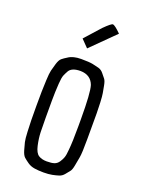

<svg xmlns="http://www.w3.org/2000/svg" viewBox="-143 -811 660 885"><g transform="rotate(20 187.0 -368.5)"><path d="M108 -528Q131 -544 170.5 -544Q210 -544 227.5 -540.5Q245 -537 259 -533Q273 -529 283 -516.5Q293 -504 300 -495.5Q307 -487 311 -465.5Q315 -444 317.5 -430.5Q320 -417 321.5 -385Q323 -353 323 -333V-271Q323 -271 323 -267Q323 -267 323 -206Q323 -138 319 -116.5Q315 -95 311 -73Q307 -51 300 -42.5Q293 -34 283 -21.5Q273 -9 259 -4.5Q245 0 227.5 3.5Q210 7 185.5 7Q161 7 141.5 4Q122 1 107.5 -9Q93 -19 83.5 -27.5Q74 -36 67.5 -58Q61 -80 57.5 -95Q54 -110 52.5 -144.5Q51 -179 50.5 -201Q50 -223 50 -271Q50 -319 50.5 -340.5Q51 -362 52.5 -396.5Q54 -431 57.5 -445.5Q61 -460 67.5 -481.5Q74 -503 83.5 -511Q93 -519 108 -528ZM264 -248V-282Q264 -413 253 -447Q237 -490 187 -491Q146 -491 132 -470Q124 -456 119 -444Q114 -432 112 -402Q109 -358 109 -317Q109 -276 109 -234.5Q109 -193 110 -163Q111 -133 118.5 -99.5Q126 -66 142 -56Q158 -46 182 -46Q206 -46 219 -50.5Q232 -55 240.5 -67.5Q249 -80 253.5 -92.5Q258 -105 260 -132Q264 -171 264 -248ZM212 -711Q245 -744 253 -744Q263 -744 294 -713L179 -599L144 -635Z"/></g></svg>

Font: Economica
Style: Regular
Weight: 400
Designer: Vicente Lamonaca
Foundry: Vicente Lamonaca
Version: Version 1.101